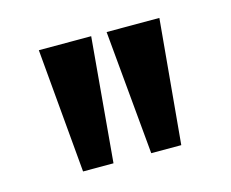

<svg xmlns="http://www.w3.org/2000/svg" viewBox="-57 -774 549 457"><g transform="rotate(-15 218.0 -545.0)"><path d="M97 -392H172L199 -698H70ZM237 -698 265 -392H339L367 -698Z"/></g></svg>

Font: Falling Sky
Style: Med
Weight: 500
Designer: Paul D. Hunt
Foundry: Adobe Systems Incorporated
Version: Version 1.02